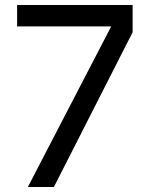

<svg xmlns="http://www.w3.org/2000/svg" viewBox="-20 -747 586 767"><path d="M509.8 -618.2 195.3 0H91.3L424.3 -641.6H48.3V-727.1H509.8Z"/></svg>

Font: SG Kara Bold
Style: Regular
Weight: 400
Designer: Damoon Khanjanzadeh
Version: Version 1.000